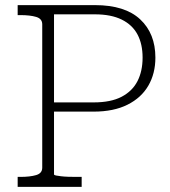

<svg xmlns="http://www.w3.org/2000/svg" viewBox="-20 -730 664 750"><path d="M191 -49V-674H351Q414 -674 455.5 -653.5Q497 -633 517 -595.5Q537 -558 537 -505Q537 -452 517 -413Q497 -374 455 -352Q413 -330 346 -330H168V-294H346Q424 -294 478 -321Q532 -348 559.5 -395.5Q587 -443 587 -505Q587 -599 527.5 -654.5Q468 -710 351 -710H49V-671H60Q97 -671 121 -664Q145 -657 145 -635V-75Q145 -53 121 -46Q97 -39 60 -39H49V0H299V-39H277Q262 -39 246.5 -39.5Q231 -40 218.5 -41.5Q206 -43 198.5 -44.5Q191 -46 191 -49Z"/></svg>

Font: Roboto Serif Thin
Style: Regular
Weight: 250
Designer: Greg Gazdowicz
Foundry: Commercial Type
Version: Version 1.004